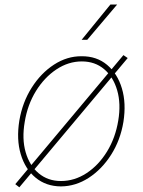

<svg xmlns="http://www.w3.org/2000/svg" viewBox="-20 -799 620 834"><path d="M64 14.6 46.4 1 516.1 -559.6 534.7 -546.9ZM244.6 10.7Q180.2 10.3 134.8 -27.1Q89.4 -64.5 70.1 -129.2Q50.8 -193.8 64 -275.4Q77.6 -355 117.7 -418.2Q157.7 -481.4 214.6 -518.3Q271.5 -555.2 334.5 -554.7Q399.9 -555.2 445.1 -517.3Q490.2 -479.5 509.5 -415Q528.8 -350.6 516.1 -269.5Q502.9 -189.9 462.6 -126.7Q422.4 -63.5 365.5 -26.6Q308.6 10.3 244.6 10.7ZM244.6 -12.7Q303.7 -12.7 356 -46.9Q408.2 -81.1 444.8 -140.6Q481.4 -200.2 493.7 -275.4Q505.9 -348.6 489 -406.7Q472.2 -464.8 432.4 -498.5Q392.6 -532.2 335.4 -532.2Q277.3 -532.2 225.1 -497.6Q172.9 -462.9 136.2 -403.6Q99.6 -344.2 87.4 -269.5Q74.7 -196.3 91.3 -138.2Q107.9 -80.1 147.9 -46.4Q188 -12.7 244.6 -12.7ZM334.5 -626 459.5 -779.3H488.8L358.9 -626Z"/></svg>

Font: Inter Tight Thin
Style: Italic
Weight: 250
Italic angle: -9.39999°
Designer: Rasmus Andersson
Foundry: rsms
Version: Version 3.004